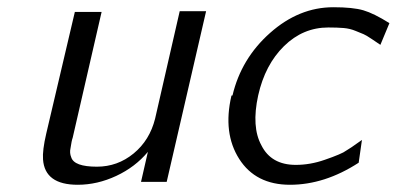

<svg xmlns="http://www.w3.org/2000/svg" viewBox="-20 -502 1097 531"><path d="M108 -133 187 -469H261L181 -121Q178 -113 175 -92Q172 -79 177 -67Q185 -41 248 -41Q305 -41 349.5 -77.5Q394 -114 409 -174L477 -471H550L441 1H370L389 -82Q354 -40 301.5 -15.5Q249 9 195 9Q104 9 99 -61Q97 -86 108 -133Z M620 -237Q621 -238 621 -238H623Q647 -340 727 -411Q807 -482 902 -482Q956 -482 985 -473.5Q1014 -465 1057 -438L1032 -378Q1026 -382 1009 -393.5Q992 -405 985.5 -407.5Q979 -410 963.5 -416.5Q948 -423 930.5 -424.5Q913 -426 888 -426Q818 -426 765.5 -374.5Q713 -323 694 -238Q675 -151 703 -100Q730 -46 798 -46Q838 -46 878 -60Q890 -64 899 -67.5Q908 -71 916.5 -74.5Q925 -78 929.5 -80.5Q934 -83 941.5 -88Q949 -93 952.5 -95Q956 -97 966 -104.5Q976 -112 981 -115L972 -52Q878 9 782 9Q687 9 641.5 -62.5Q596 -134 620 -237Z"/></svg>

Font: Coval
Style: ExtraLight Italic
Weight: 200
Foundry: Context Ltd
Version: Version 001.000